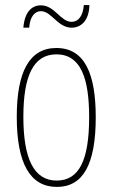

<svg xmlns="http://www.w3.org/2000/svg" viewBox="-20 -726 443 756"><path d="M72 -617H95C98 -662 118 -682 141 -682C183 -682 207 -617 262 -617C299 -617 331 -645 332 -706H310C307 -664 289 -640 262 -640C218 -640 196 -705 141 -705C106 -705 77 -680 72 -617ZM357 -264C357 -433 315 -537 202 -537C96 -537 46 -444 46 -266C46 -80 100 10 204 10C306 10 357 -77 357 -264ZM72 -266C72 -424 110 -512 202 -512C298 -512 331 -418 331 -265C331 -94 291 -15 203 -15C113 -15 72 -102 72 -266Z"/></svg>

Font: Noto Sans Tamil ExtraCondensed Thin
Style: Regular
Weight: 100
Width: 2
Designer: Jelle Bosma - Monotype Design Team
Foundry: Monotype Imaging Inc.
Version: Version 2.004